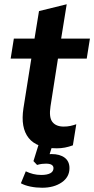

<svg xmlns="http://www.w3.org/2000/svg" viewBox="-20 -686 442 901"><path d="M247 10Q153 10 114.5 -38.5Q76 -87 90 -178L127 -411H30L45 -505H142L163 -634L293 -666L267 -505H402L387 -411H252L217 -187Q209 -135 226 -113.5Q243 -92 279 -92Q296 -92 310 -95Q324 -98 338 -103L322 -4Q303 3 284.5 6.5Q266 10 247 10ZM178 195Q149 195 122.5 189.5Q96 184 78 174L101 118Q118 126 135.5 130.5Q153 135 174 135Q201 135 216 127Q231 119 231 103Q231 93 222.5 87.5Q214 82 196 82Q187 82 177.5 83Q168 84 154 88L137 70L165 -20H231L207 56L176 45Q188 41 200 39Q212 37 222 37Q261 37 283.5 54Q306 71 306 103Q306 145 269.5 170Q233 195 178 195Z"/></svg>

Font: Mulish ExtraLight
Style: Italic
Weight: 200
Italic angle: -9°
Designer: Vernon Adams
Foundry: Vernon Adams
Version: Version 3.603